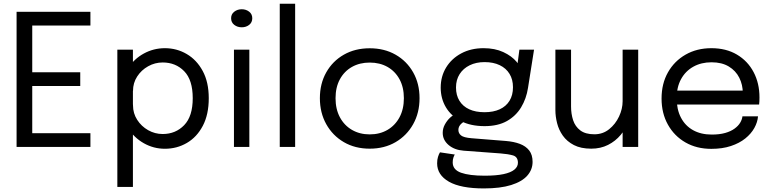

<svg xmlns="http://www.w3.org/2000/svg" viewBox="-20 -802 4222 1048"><path d="M117.5 -662.5 156 -711V-378L135 -407.5H418V-332.5H135L156 -362V-26.5L117.5 -75H473.5V0H70.5V-737.5H473.5V-662.5Z M620.5 218.5V-531H705.5V218.5ZM880 10Q818.5 10 765 -20.2Q711.5 -50.5 678.2 -103.5Q645 -156.5 645 -224.5Q645 -226 645 -227Q645 -228 645 -229.5L706 -231Q706 -230 706 -228.8Q706 -227.5 706 -226.5Q706 -183.5 728.8 -148Q751.5 -112.5 788.5 -91.5Q825.5 -70.5 868 -70.5Q938.5 -70.5 985.2 -118.8Q1032 -167 1032 -266Q1032 -365.5 985.5 -413.2Q939 -461 868 -461Q825.5 -461 788.5 -440.2Q751.5 -419.5 728.8 -384.5Q706 -349.5 706 -306L645 -308Q645 -376.5 678.2 -428.5Q711.5 -480.5 765 -509.8Q818.5 -539 880 -539Q944.5 -539 999 -507.2Q1053.5 -475.5 1086.5 -414.5Q1119.5 -353.5 1119.5 -266Q1119.5 -177 1087 -115.2Q1054.5 -53.5 1000 -21.8Q945.5 10 880 10Z M1257 0V-531H1341V0ZM1299.5 -653Q1276 -653 1258.8 -666.2Q1241.5 -679.5 1241.5 -702.5Q1241.5 -725 1258.8 -738.2Q1276 -751.5 1299.5 -751.5Q1323 -751.5 1340 -738.2Q1357 -725 1357 -702.5Q1357 -679.5 1340 -666.2Q1323 -653 1299.5 -653Z M1591 -781.5V0H1507V-781.5Z M1998 9.5Q1918 9.5 1856.8 -26.2Q1795.5 -62 1760.8 -124.2Q1726 -186.5 1726 -266Q1726 -345.5 1760.8 -407Q1795.5 -468.5 1856.8 -503.5Q1918 -538.5 1998 -538.5Q2078 -538.5 2139.2 -503.5Q2200.5 -468.5 2235.2 -407Q2270 -345.5 2270 -266Q2270 -186.5 2235.2 -124.2Q2200.5 -62 2139.2 -26.2Q2078 9.5 1998 9.5ZM1998 -68.5Q2053 -68.5 2095 -93Q2137 -117.5 2160.8 -162Q2184.5 -206.5 2184.5 -266Q2184.5 -325.5 2160.8 -369.2Q2137 -413 2095 -436.8Q2053 -460.5 1998 -460.5Q1943.5 -460.5 1901.2 -436.8Q1859 -413 1835.2 -369.2Q1811.5 -325.5 1811.5 -266Q1811.5 -206.5 1835.2 -162Q1859 -117.5 1901.2 -93Q1943.5 -68.5 1998 -68.5Z M2741.5 -32.5Q2784.5 -29 2817.2 -16.8Q2850 -4.5 2868.5 19.2Q2887 43 2887 81.5Q2887 124 2858 156.8Q2829 189.5 2770 208Q2711 226.5 2621.5 226.5Q2495 226.5 2430.5 189.8Q2366 153 2366 89.5Q2366 69.5 2370.8 54.2Q2375.5 39 2381.5 29.5L2462.5 41.5Q2458.5 47 2454.8 58.2Q2451 69.5 2451 84.5Q2451 124.5 2496.5 140.8Q2542 157 2625.5 157Q2688 157 2728 148.5Q2768 140 2787.5 124Q2807 108 2807 86.5Q2807 54 2779.8 46.2Q2752.5 38.5 2712.5 35.5L2510.5 20.5Q2460 16.5 2428.2 -10.8Q2396.5 -38 2396.5 -77Q2396.5 -101 2408.2 -122.5Q2420 -144 2435.8 -158.8Q2451.5 -173.5 2464 -176.5L2531 -146Q2518.5 -144 2500.2 -128.8Q2482 -113.5 2482 -93Q2482 -74.5 2496.5 -62.8Q2511 -51 2554 -47.5ZM2815 -531H2895L2862 -322Q2853 -263.5 2824.5 -216.2Q2796 -169 2746.8 -141.2Q2697.5 -113.5 2625 -113.5Q2549.5 -113.5 2496 -141Q2442.5 -168.5 2414 -216.2Q2385.5 -264 2385.5 -324Q2385.5 -385 2415.2 -433.8Q2445 -482.5 2498 -510.8Q2551 -539 2619.5 -539Q2681 -539 2727 -517.8Q2773 -496.5 2799.8 -464.5Q2826.5 -432.5 2829.5 -400L2797.5 -398ZM2624.5 -189.5Q2673 -189.5 2707.8 -205.5Q2742.5 -221.5 2761.2 -252Q2780 -282.5 2780 -326Q2780 -368 2761.2 -398.8Q2742.5 -429.5 2707.8 -446.2Q2673 -463 2625 -463Q2579 -463 2543.8 -445.8Q2508.5 -428.5 2488.8 -397.5Q2469 -366.5 2469 -324.5Q2469 -282 2487.8 -251.8Q2506.5 -221.5 2541.2 -205.5Q2576 -189.5 2624.5 -189.5Z M3207.5 9.5Q3150.5 9.5 3112.5 -10.2Q3074.5 -30 3052.2 -61.5Q3030 -93 3020.8 -129.8Q3011.5 -166.5 3011.5 -200.5Q3011.5 -219.5 3011.5 -239.8Q3011.5 -260 3011.5 -280.5V-531H3097V-291.5Q3097 -273 3097 -255Q3097 -237 3097 -221Q3097 -180.5 3108.2 -146Q3119.5 -111.5 3147.5 -90.2Q3175.5 -69 3224.5 -69Q3270.5 -69 3305 -96.8Q3339.5 -124.5 3359 -166.2Q3378.5 -208 3378.5 -249.5L3428 -229Q3428 -185 3412.5 -142.8Q3397 -100.5 3368.2 -66Q3339.5 -31.5 3298.8 -11Q3258 9.5 3207.5 9.5ZM3378.5 0V-531H3463.5V0Z M3639 -231.5V-307.5H4049.5L4034.5 -282.5Q4034.5 -285.5 4034.5 -288.2Q4034.5 -291 4034.5 -293.5Q4034.5 -339.5 4015.2 -377.8Q3996 -416 3958 -439Q3920 -462 3864 -462Q3807.5 -462 3764.5 -438Q3721.5 -414 3697.5 -370.2Q3673.5 -326.5 3673.5 -266Q3673.5 -204.5 3696.8 -160Q3720 -115.5 3763 -91.5Q3806 -67.5 3865 -67.5Q3907 -67.5 3938 -76.2Q3969 -85 3989.2 -99.8Q4009.5 -114.5 4020 -132Q4030.5 -149.5 4032.5 -167H4117.5Q4115 -135 4097.5 -103.5Q4080 -72 4048 -46.2Q4016 -20.5 3969.5 -5Q3923 10.5 3862.5 10.5Q3782.5 10.5 3721.5 -24.5Q3660.5 -59.5 3625.8 -121.5Q3591 -183.5 3591 -264Q3591 -345.5 3626 -407.2Q3661 -469 3722.5 -504Q3784 -539 3863 -539Q3943.5 -539 4002.5 -504Q4061.5 -469 4093.5 -408.2Q4125.5 -347.5 4125.5 -270Q4125.5 -262 4125 -249Q4124.5 -236 4123.5 -231.5Z"/></svg>

Font: Epilogue
Style: Regular
Weight: 400
Designer: Tyler Finck
Foundry: Etcetera Type Co
Version: Version 2.112